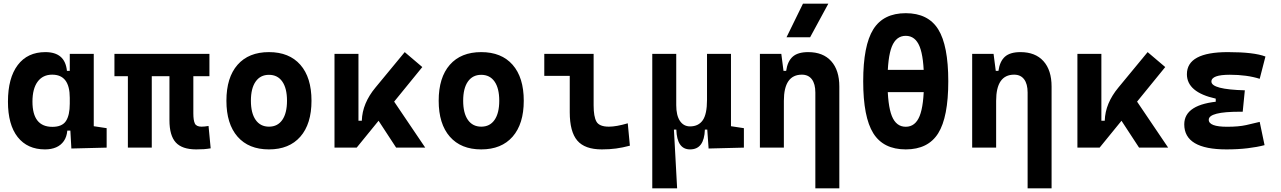

<svg xmlns="http://www.w3.org/2000/svg" viewBox="-20 -815 7071 1060"><path d="M228.5 9.8Q131.3 9.8 77.6 -58.3Q23.9 -126.5 23.9 -253.9Q23.9 -384.3 77.9 -455.8Q131.8 -527.3 230.5 -527.3Q284.7 -527.3 314.5 -501.7Q344.2 -476.1 349.6 -423.8H395.5L365.2 -274.9Q365.2 -338.9 341.1 -370.8Q316.9 -402.8 268.1 -402.8Q216.3 -402.8 187.7 -364Q159.2 -325.2 159.2 -253.9Q159.2 -114.7 269 -114.7Q322.8 -114.7 344 -146.7Q365.2 -178.7 365.2 -242.7V-267.1L400.4 -93.8H351.6Q348.6 -59.6 332.5 -36.4Q316.4 -13.2 290 -1.7Q263.7 9.8 228.5 9.8ZM374 4.9 365.2 -151.9V-254.4H497.6V-118.2L568.8 -107.4V0ZM365.2 -211.4V-517.6H497.6V-212.4Z M1063.5 9.8Q985.2 9.8 950.4 -28.6Q915.5 -66.9 915.5 -151.4V-517.6H1047.4V-189Q1047.4 -150.4 1055.8 -133.1Q1064.3 -115.7 1092.8 -115.7Q1101.1 -115.7 1110.2 -116.7Q1119.4 -117.7 1131.3 -119.6L1143.1 3.9Q1122.6 7.3 1106 8.5Q1089.4 9.8 1063.5 9.8ZM686 0V-517.6H817.9V0ZM611.8 -394.5V-517.6H1136.2V-394.5Z M1464.8 9.8Q1353 9.8 1291.5 -60.5Q1230 -130.9 1230 -258.8Q1230 -387.2 1291.5 -457.3Q1353 -527.3 1464.8 -527.3Q1576.7 -527.3 1638.2 -457.3Q1699.7 -387.2 1699.7 -258.8Q1699.7 -130.9 1638.2 -60.5Q1576.7 9.8 1464.8 9.8ZM1465.1 -115.7Q1512.7 -115.7 1538.6 -153.1Q1564.5 -190.5 1564.5 -258.9Q1564.5 -327.6 1538.5 -364.7Q1512.6 -401.9 1464.8 -401.9Q1417.5 -401.9 1391.4 -364.7Q1365.2 -327.5 1365.2 -258.8Q1365.2 -190.4 1391.4 -153.1Q1417.5 -115.7 1465.1 -115.7Z M1949.2 0 1930.7 -148.4H1977.5Q1979 -197.3 1998 -242.9Q2017.1 -288.6 2052.7 -331.5L2214.4 -527.3L2311.5 -444.8ZM1826.7 0V-517.6H1959V-52.2L1949.2 0ZM2167 0 2017.6 -228.5 2127 -296.9 2327.6 0Z M2636.7 9.8Q2524.9 9.8 2463.4 -60.5Q2401.9 -130.9 2401.9 -258.8Q2401.9 -387.2 2463.4 -457.3Q2524.9 -527.3 2636.7 -527.3Q2748.6 -527.3 2810.1 -457.3Q2871.6 -387.2 2871.6 -258.8Q2871.6 -130.9 2810.1 -60.5Q2748.6 9.8 2636.7 9.8ZM2637 -115.7Q2684.6 -115.7 2710.4 -153.1Q2736.3 -190.5 2736.3 -258.9Q2736.3 -327.6 2710.4 -364.7Q2684.5 -401.9 2636.7 -401.9Q2589.4 -401.9 2563.2 -364.7Q2537.1 -327.5 2537.1 -258.8Q2537.1 -190.4 2563.2 -153.1Q2589.4 -115.7 2637 -115.7Z M3302.7 9.8Q3208.5 9.8 3167 -39.1Q3125.5 -87.9 3125.5 -195.3V-517.6H3257.3V-232.9Q3257.3 -171.4 3272.9 -143.6Q3288.6 -115.7 3341.8 -115.7Q3382.8 -115.7 3445.8 -134.3L3457.5 -10.7Q3417.5 0 3381.1 4.9Q3344.7 9.8 3302.7 9.8ZM2984.9 -396V-517.6H3148.4V-396Z M3789.6 9.8Q3717.3 9.8 3713.9 -99.6H3682.1L3581.1 -175.8V-517.6H3713.4V-234.4Q3713.4 -178.2 3733.6 -147.7Q3753.9 -117.2 3789.6 -117.2Q3835.9 -117.2 3859.6 -150.9Q3883.3 -184.6 3883.3 -263.7L3905.8 -99.6H3871.6Q3869.6 -44.9 3849.4 -17.6Q3829.1 9.8 3789.6 9.8ZM3581.1 224.6V-210L3699.7 -115.7L3718.3 224.6ZM3892.1 4.9 3883.3 -119.1V-234.4H4015.6V-118.2L4086.9 -107.4V0ZM3883.3 -146.5V-517.6H4015.6V-175.8Z M4481.4 224.6V-304.2Q4481.4 -351.6 4462.2 -377.2Q4442.9 -402.8 4407.1 -402.8Q4307.6 -402.8 4307.6 -258.3L4277.3 -423.8H4320.3Q4327.6 -476.1 4356 -501.7Q4384.3 -527.3 4441.9 -527.3Q4523.9 -527.3 4568.8 -477.5Q4613.8 -427.7 4613.8 -336.9V224.6ZM4175.3 0V-517.6H4293.5L4307.6 -408.2V0ZM4322.3 -609.4 4413.1 -794.9H4553.2L4452.6 -609.4Z M4980.5 9.8Q4857 9.8 4801.3 -79.3Q4745.6 -168.5 4745.6 -366.2Q4745.6 -564 4801.3 -653.1Q4857 -742.2 4980.5 -742.2Q5104 -742.2 5159.7 -653.1Q5215.3 -564 5215.3 -366.2Q5215.3 -168.5 5159.7 -79.3Q5104 9.8 4980.5 9.8ZM4980.5 -115.2Q5033.4 -115.2 5057.2 -174.6Q5081.1 -233.9 5081.1 -366.2Q5081.1 -498.5 5057.2 -557.9Q5033.4 -617.2 4980.5 -617.2Q4927.5 -617.2 4903.7 -557.9Q4879.9 -498.5 4879.9 -366.2Q4879.9 -233.9 4903.7 -174.6Q4927.5 -115.2 4980.5 -115.2ZM4781.2 -306.2V-429.2H5191.9V-306.2Z M5653.3 224.6V-304.2Q5653.3 -351.6 5634 -377.2Q5614.7 -402.8 5578.9 -402.8Q5479.5 -402.8 5479.5 -258.3L5449.2 -423.8H5492.2Q5499.5 -476.1 5527.8 -501.7Q5556.2 -527.3 5613.8 -527.3Q5695.8 -527.3 5740.7 -477.5Q5785.6 -427.7 5785.6 -336.9V224.6ZM5347.2 0V-517.6H5465.3L5479.5 -408.2V0Z M6050.8 0 6032.2 -148.4H6079.1Q6080.6 -197.3 6099.6 -242.9Q6118.7 -288.6 6154.3 -331.5L6315.9 -527.3L6413.1 -444.8ZM5928.2 0V-517.6H6060.5V-52.2L6050.8 0ZM6268.6 0 6119.1 -228.5 6228.5 -296.9 6429.2 0Z M6751 9.8Q6518.1 9.8 6518.1 -128.4Q6518.1 -241.2 6719.2 -255.9L6852.5 -316.4L6840.8 -198.2H6825.2Q6653.3 -198.2 6653.3 -153.8Q6653.3 -115.2 6754.9 -115.2Q6818.4 -115.2 6860.1 -124.5Q6901.9 -133.8 6934.6 -142.1L6961.4 -13.7Q6920.9 -2.9 6867.9 3.4Q6814.9 9.8 6751 9.8ZM6691.9 -210.4V-270.5Q6532.7 -305.7 6532.7 -405.3Q6532.7 -527.3 6758.8 -527.3Q6903.3 -527.3 6966.3 -502.9L6934.6 -379.9Q6863.8 -402.3 6769.5 -402.3Q6668 -402.3 6668 -364.7Q6668 -321.3 6852.5 -316.4L6840.8 -198.2Z"/></svg>

Font: Cascadia Mono
Style: Regular
Weight: 400
Monospace: yes
Designer: Aaron Bell
Foundry: Saja Typeworks
Version: Version 2404.023